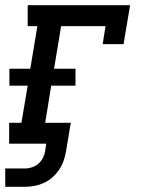

<svg xmlns="http://www.w3.org/2000/svg" viewBox="-25 -550 545 735"><path d="M-5 165V95H70Q84 95 97.5 90.5Q111 86 122 76.5Q133 67 139.5 54Q146 41 148 28L152 0H10V-80H57L81 -222H11V-287H91L118 -450H81V-530H473L448 -381H368L379 -450H209L182 -287H264V-222H171L148 -80H246L228 28Q225 46 219 64Q213 82 202 98.5Q191 115 176 128.5Q161 142 143.5 150Q126 158 107.5 161.5Q89 165 70 165Z"/></svg>

Font: Iosevka Curly Slab MdObl
Style: Regular
Weight: 500
Italic angle: -9°
Monospace: yes
Designer: Belleve Invis
Foundry: Belleve Invis
Version: Version 11.0.0; ttfautohint (v1.8.3)